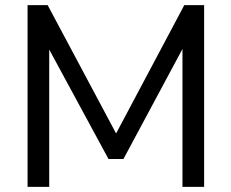

<svg xmlns="http://www.w3.org/2000/svg" viewBox="-20 -725 898 745"><path d="M87 0V-705H165L446 -178H415L695 -705H772V0H688V-576H710L459 -108H401L147 -577H171V0Z"/></svg>

Font: Nunito Sans 12pt Medium
Style: Regular
Weight: 500
Designer: Vernon Adams
Foundry: Vernon Adams
Version: Version 3.101;gftools[0.9.27]